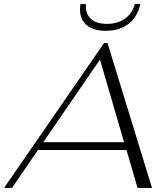

<svg xmlns="http://www.w3.org/2000/svg" viewBox="-57 -921 814 941"><path d="M563 -186H129L2 0H-37L453 -710H470L688 0H617ZM551 -224 433 -629 155 -224ZM335 -877Q335 -885 337 -901H364Q361 -854 388 -829Q415 -804 467 -804Q519 -804 554.5 -829Q590 -854 604 -901H631Q617 -838 573 -804Q529 -770 461 -770Q401 -770 368 -797.5Q335 -825 335 -877Z"/></svg>

Font: Fahkwang ExtraLight
Style: Italic
Weight: 275
Italic angle: -10°
Designer: Suppakit Chalermlarp | Katatrad Co.,Ltd.
Foundry: Cadson Demak Co.,Ltd.
Version: Version 1.000; ttfautohint (v1.6)